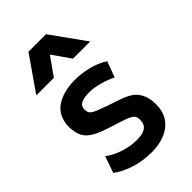

<svg xmlns="http://www.w3.org/2000/svg" viewBox="-235 -858 952 952"><g transform="rotate(-45 241.0 -381.5)"><path d="M241.2 11.2C325.2 11.2 423.3 -25.9 423.3 -141.6C423.3 -199.7 402.3 -237.3 370.6 -258.3C355 -268.6 334 -278.3 308.1 -287.1L243.2 -309.1C160.6 -338.4 155.3 -343.3 153.3 -374.5C153.3 -405.8 176.8 -418.5 231.9 -418.5C252.9 -418.5 276.9 -415 302.7 -407.7C329.1 -400.4 352.1 -391.6 371.6 -381.3L402.8 -464.4C354.5 -496.1 287.1 -512.7 223.1 -512.7C171.9 -512.7 128.9 -502 93.8 -480C58.6 -458 37.6 -418.5 37.6 -367.7C39.6 -313.5 54.7 -283.7 90.3 -261.2C115.7 -245.6 136.2 -237.3 172.9 -225.6L244.1 -202.6C273.4 -193.4 292 -184.6 300.3 -177.2C308.6 -169.9 312.5 -161.1 312.5 -150.9V-142.1C312.5 -101.1 284.7 -84 230.5 -84C201.7 -84 171.4 -88.9 140.1 -99.1C108.9 -109.4 83 -122.6 62.5 -138.7L32.2 -51.8C54.2 -34.7 83.5 -19.5 120.1 -7.3C156.7 4.9 197.3 11.2 241.2 11.2ZM157.2 -593.3 225.1 -689 291.5 -593.3H412.1L282.7 -773.9H159.7L34.2 -593.3Z"/></g></svg>

Font: Ride
Style: Bold
Weight: 700
Version: Version 3.000